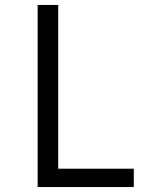

<svg xmlns="http://www.w3.org/2000/svg" viewBox="-20 -755 640 775"><path d="M132 0V-735H215V-74H520V0Z"/></svg>

Font: Zed Mono Extended
Style: Regular
Weight: 400
Width: 7
Monospace: yes
Designer: Belleve Invis
Foundry: Belleve Invis
Version: Version 1.0.0; ttfautohint (v1.8.4)